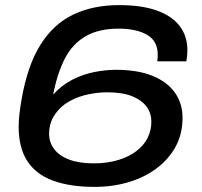

<svg xmlns="http://www.w3.org/2000/svg" viewBox="-20 -719 791 751"><path d="M350 12Q255 12 188.5 -12Q122 -36 87.5 -88Q53 -140 53 -224Q53 -248 56 -273.5Q59 -299 64 -328Q87 -462 138 -543.5Q189 -625 266.5 -662Q344 -699 446 -699Q534 -699 593 -678Q652 -657 682.5 -617.5Q713 -578 713 -523Q713 -513 712 -501.5Q711 -490 709 -479H595Q596 -486 596.5 -492.5Q597 -499 597 -505Q597 -559 555 -583Q513 -607 444 -607Q366 -607 314.5 -577Q263 -547 233.5 -489.5Q204 -432 188 -349Q221 -386 263.5 -407.5Q306 -429 350.5 -437.5Q395 -446 433 -446Q517 -446 575 -423Q633 -400 663.5 -357.5Q694 -315 694 -258Q694 -195 667 -145.5Q640 -96 592.5 -60.5Q545 -25 483 -6.5Q421 12 350 12ZM347 -80Q400 -80 444 -93.5Q488 -107 517 -131Q544 -152 558 -181Q572 -210 572 -243Q572 -276 553.5 -301.5Q535 -327 497 -342.5Q459 -358 399 -358Q357 -358 312.5 -347Q268 -336 233 -311Q206 -291 189 -262Q172 -233 172 -196Q172 -163 191.5 -136.5Q211 -110 250 -95Q289 -80 347 -80Z"/></svg>

Font: Archivo Expanded Medium
Style: Italic
Weight: 500
Width: 7
Italic angle: -10°
Designer: Hector Gatti
Foundry: Omnibus-Type
Version: Version 2.001